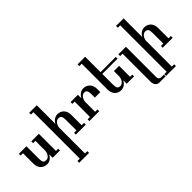

<svg xmlns="http://www.w3.org/2000/svg" viewBox="22 -1531 2695 2695"><g transform="rotate(-45 1369.0 -183.5)"><path d="M471.2 0H325.7V-69.8Q316.9 -52.2 304.7 -37.4Q292.5 -22.5 277.6 -12Q262.7 -1.5 245.8 4.6Q229 10.7 210.9 10.7Q180.7 10.7 156 0.7Q131.3 -9.3 113.8 -28.1Q96.2 -46.9 86.4 -73.2Q76.7 -99.6 76.7 -131.8V-339.8H29.8V-375H179.7V-132.3Q179.7 -104 182.9 -86.2Q186 -68.4 193.6 -58.1Q201.2 -47.9 213.4 -43.9Q225.6 -40 244.1 -40Q260.7 -40 275.4 -50Q290 -60.1 300.5 -75.9Q311 -91.8 317.1 -111.6Q323.2 -131.3 323.2 -150.9V-339.8H276.9V-375H426.8V-35.2H471.2Z M983.9 0H786.1V-35.2H833.5V-237.3Q833.5 -267.1 830.3 -286.1Q827.1 -305.2 819.8 -316.2Q812.5 -327.1 800.8 -331.3Q789.1 -335.4 772 -335.4Q754.9 -335.4 740 -325.7Q725.1 -315.9 713.9 -300.5Q702.6 -285.2 696 -266.1Q689.5 -247.1 689.5 -228.5V277.8H735.8V313H539.6V277.8H586.9V-644.5H539.6V-679.7H689.5V-333.5L688.5 -306.6Q697.3 -324.7 710 -339.6Q722.7 -354.5 737.8 -364.7Q752.9 -375 769.8 -380.6Q786.6 -386.2 804.2 -386.2Q834 -386.2 858.4 -376Q882.8 -365.7 900.4 -346.7Q918 -327.6 927.5 -301.3Q937 -274.9 937 -242.7V-35.2H983.9Z M1450.7 -178.7H1342.3V-243.2Q1342.3 -269 1339.1 -286.6Q1335.9 -304.2 1328.9 -315.2Q1321.8 -326.2 1310.8 -330.8Q1299.8 -335.4 1284.2 -335.4Q1267.6 -335.4 1252.9 -325.4Q1238.3 -315.4 1227.3 -299.6Q1216.3 -283.7 1210 -263.7Q1203.6 -243.7 1203.6 -224.1V-35.2H1250.5V0H1054.2V-35.2H1101.6V-339.8H1056.2V-375H1201.7V-305.2Q1210.4 -322.8 1223.1 -337.6Q1235.8 -352.5 1250.7 -363.3Q1265.6 -374 1282.5 -380.1Q1299.3 -386.2 1316.9 -386.2Q1347.2 -386.2 1371.8 -375.7Q1396.5 -365.2 1414.1 -346.4Q1431.6 -327.6 1441.2 -301.5Q1450.7 -275.4 1450.7 -243.7Z M1953.6 -339.8H1650.9V-132.3Q1650.9 -107.4 1653.6 -90.1Q1656.2 -72.8 1662.8 -61.5Q1669.4 -50.3 1680.9 -45.2Q1692.4 -40 1709.5 -40Q1728 -40 1743.7 -49.8Q1759.3 -59.6 1770.5 -75.2Q1781.7 -90.8 1788.1 -110.8Q1794.4 -130.9 1794.4 -150.9V-252.9H1897.9V-35.2H1941.9V0H1795.9V-69.8Q1777.8 -32.2 1746.3 -10.7Q1714.8 10.7 1676.8 10.7Q1647.9 10.7 1624 0.2Q1600.1 -10.3 1583.3 -29.3Q1566.4 -48.3 1557.1 -74.5Q1547.9 -100.6 1547.9 -131.8V-645H1501V-680.2H1650.9V-375H1953.6Z M2254.4 313H2130.4Q2112.8 313 2098.4 305.9Q2084 298.8 2074 286.4Q2064 273.9 2058.3 256.6Q2052.7 239.3 2052.7 218.3V-339.8H2004.9V-375H2154.8V223.1Q2154.8 251 2167.2 264.4Q2179.7 277.8 2201.7 277.8H2254.4Z M2708 0H2510.3V-35.2H2557.6V-237.3Q2557.6 -267.1 2554.4 -286.1Q2551.3 -305.2 2543.9 -316.2Q2536.6 -327.1 2524.9 -331.3Q2513.2 -335.4 2496.1 -335.4Q2479 -335.4 2464.1 -325.7Q2449.2 -315.9 2438 -300.5Q2426.8 -285.2 2420.2 -266.1Q2413.6 -247.1 2413.6 -228.5V277.8H2460V313H2263.7V277.8H2311V-644.5H2263.7V-679.7H2413.6V-333.5L2412.6 -306.6Q2421.4 -324.7 2434.1 -339.6Q2446.8 -354.5 2461.9 -364.7Q2477.1 -375 2493.9 -380.6Q2510.7 -386.2 2528.3 -386.2Q2558.1 -386.2 2582.5 -376Q2606.9 -365.7 2624.5 -346.7Q2642.1 -327.6 2651.6 -301.3Q2661.1 -274.9 2661.1 -242.7V-35.2H2708Z"/></g></svg>

Font: Arian Grqi
Style: Italic
Weight: 400
Italic angle: -15°
Designer: Ruben Hakobyan (Tarumian)
Foundry: Ruben Hakobyan (Tarumian)
Version: Version 1.002